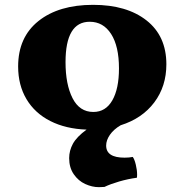

<svg xmlns="http://www.w3.org/2000/svg" viewBox="-20 -527 763 794"><path d="M419 75Q419 125 495 125Q514 125 529 122Q536 131 541.5 153.5Q547 176 547 195Q547 204 546 208Q509 213 473 223.5Q437 234 412 246Q402 247 389 247Q361 247 332.5 234Q304 221 285 193.5Q266 166 266 127Q266 96 281.5 67.5Q297 39 338 9Q252 6 188 -26.5Q124 -59 89.5 -117Q55 -175 55 -252Q55 -373 139 -440Q223 -507 365 -507Q504 -507 586 -442.5Q668 -378 668 -261Q668 -170 618 -103.5Q568 -37 479 -9Q450 8 434.5 30.5Q419 53 419 75ZM366 -64Q417 -64 444.5 -112Q472 -160 472 -244Q472 -336 439.5 -386.5Q407 -437 351 -437Q251 -437 251 -270Q251 -178 280 -121Q309 -64 366 -64Z"/></svg>

Font: Vollkorn SC Black
Style: Regular
Weight: 900
Designer: Friedrich Althausen
Foundry: Friedrich Althausen
Version: Version 4.015